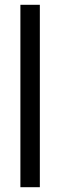

<svg xmlns="http://www.w3.org/2000/svg" viewBox="-20 -780 250 800"><path d="M146 0H65V-760H146Z"/></svg>

Font: Noto Sans Khmer ExtraCondensed
Style: Regular
Weight: 400
Width: 2
Designer: Danh Hong and the Monotype Design Team
Foundry: Monotype Imaging Inc.
Version: Version 2.004; ttfautohint (v1.8.4.7-5d5b)